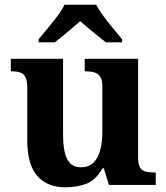

<svg xmlns="http://www.w3.org/2000/svg" viewBox="-20 -786 707 816"><path d="M258 10Q180.4 10 138.2 -38.5Q96 -87 96 -188V-412Q96 -441 89 -456.5Q82 -472 67 -477.5Q52 -483 28 -483H26V-536H248V-216Q248 -172.6 254.5 -141.3Q261 -110 277.8 -92.5Q294.6 -75 323.8 -75Q356 -75 376 -93.5Q396 -112 405.5 -146.7Q415 -181.4 415 -227V-419Q415 -447.9 405 -461.5Q395 -475 378.8 -479Q362.7 -483 342.6 -483H340V-536H567V-115.6Q567 -87 575.5 -73.5Q584 -60 599.7 -56.5Q615.4 -53 634 -53H642V0H443L421 -71H416.1Q386 -19 345.5 -4.5Q305 10 258 10ZM144 -619Q160 -638 181.5 -664Q203 -690 223.5 -717Q244 -744 254 -766H389Q400 -744 420 -717Q440 -690 462 -664Q484 -638 499 -619V-606H430Q416 -617 396 -633Q376 -649 356 -666Q336 -683 321 -696Q306 -683 286 -666Q266 -649 246.5 -633Q227 -617 213 -606H144Z"/></svg>

Font: Noto Serif Armenian
Style: Regular
Weight: 400
Designer: Monotype Design Team
Foundry: Monotype Imaging Inc.
Version: Version 2.007